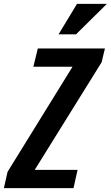

<svg xmlns="http://www.w3.org/2000/svg" viewBox="-30 -970 571 990"><path d="M-10 0 9 -84 344 -626H142L165 -720H511L494 -649L149 -94H370L349 0ZM362 -793H272L367 -950H521Z"/></svg>

Font: Instrument Sans Condensed SemiBold Italic
Style: Regular
Weight: 600
Width: 3
Italic angle: -13°
Designer: Rodrigo Fuenzalida
Foundry: fragTYPE
Version: Version 1.000; ttfautohint (v1.8.4.7-5d5b);gftools[0.9.28]